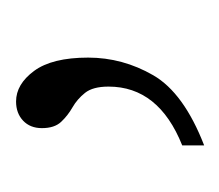

<svg xmlns="http://www.w3.org/2000/svg" viewBox="-38 -86 280 245"><g transform="rotate(-90 102.5 37.0)"><path d="M96 -83Q118 -83 135 -60Q152 -37 152 9Q152 53 129.5 92Q107 131 40 157V129Q115 99 115 35Q115 15 107 5Q99 -5 88.5 -11Q78 -17 70 -25.5Q62 -34 62 -50Q62 -65 71.5 -74Q81 -83 96 -83Z"/></g></svg>

Font: Noto Serif Sinhala Condensed ExtraLight
Style: Regular
Weight: 200
Width: 3
Designer: Jelle Bosma - Monotype Design Team
Foundry: Monotype Imaging Inc.
Version: Version 2.007; ttfautohint (v1.8.4.7-5d5b)